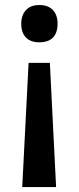

<svg xmlns="http://www.w3.org/2000/svg" viewBox="-20 -566 316 767"><path d="M94.2 -314.9H179.2L204.1 181.2H68.8ZM210 -471.2Q210 -435.1 191.7 -416Q173.3 -397 137.2 -397Q102.1 -397 83.5 -416.3Q64.9 -435.5 64.9 -471.2Q64.9 -504.9 83.5 -525.4Q102.1 -545.9 137.2 -545.9Q172.4 -545.9 191.2 -526.1Q210 -506.3 210 -471.2Z"/></svg>

Font: Open Sans Semibold
Style: Regular
Weight: 600
Foundry: Ascender Corporation
Version: Version 1.10